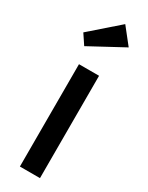

<svg xmlns="http://www.w3.org/2000/svg" viewBox="-207 -818 656 853"><g transform="rotate(30 121.5 -391.0)"><path d="M70 0V-525H173V0ZM50 -606 16 -657 159 -782 224 -700Z"/></g></svg>

Font: Lexend Deca
Style: Regular
Weight: 400
Designer: Bonnie Shaver-Troup, Thomas Jockin
Foundry: Lexend
Version: Version 1.008; ttfautohint (v1.8.4.7-5d5b)